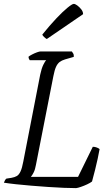

<svg xmlns="http://www.w3.org/2000/svg" viewBox="-27 -969 566 989"><path d="M365 0Q339 0 301.5 -1.5Q264 -3 220.5 -6Q177 -9 134.5 -12.5Q92 -16 55 -20Q18 -24 -7 -28Q-4 -36 -1 -41Q2 -46 6 -49L32 -53Q49 -56 60 -62.5Q71 -69 79 -86.5Q87 -104 93 -137L180 -584Q187 -617 196.5 -636Q206 -655 211 -659H126Q123 -663 121.5 -667.5Q120 -672 120 -677Q126 -682 138.5 -688.5Q151 -695 163.5 -699.5Q176 -704 182 -704H343Q346 -700 350 -693.5Q354 -687 353 -676L308 -663Q291 -658 280 -649.5Q269 -641 261.5 -624.5Q254 -608 248 -577L158 -119Q154 -96 146.5 -81Q139 -66 132 -58H375L451 -213Q462 -213 472 -209Q482 -205 486 -201Q482 -177 476 -150.5Q470 -124 463 -95Q456 -66 447 -34Q438 -27 422 -19.5Q406 -12 390 -6.5Q374 -1 365 0ZM214 -768Q208 -771 200 -778.5Q192 -786 191 -791Q229 -838 262.5 -873.5Q296 -909 320.5 -929Q345 -949 353 -949Q360 -949 371 -941Q382 -933 391.5 -921Q401 -909 401 -896Z"/></svg>

Font: Texturina Medium 12pt Thin
Style: Italic
Weight: 250
Italic angle: -11°
Version: Version 1.002